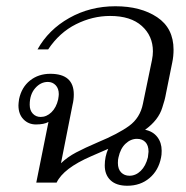

<svg xmlns="http://www.w3.org/2000/svg" viewBox="-20 -584 594 614"><path d="M535 -425Q535 -404 531 -385L511 -286Q507 -263 499 -240Q487 -200 444 -169Q469 -164 483 -146Q497 -128 497 -102Q497 -88 495 -80Q487 -39 458 -14.5Q429 10 387 10Q352 10 333.5 -7.5Q315 -25 315 -55Q315 -83 326 -108Q317 -104 272 -84.5Q227 -65 199.5 -44Q172 -23 161 0H96L135 -194Q121 -186 95 -186Q71 -186 55 -202.5Q39 -219 39 -247Q39 -253 41 -267Q49 -305 76 -326.5Q103 -348 141 -348Q216 -348 216 -282Q216 -265 212 -249L175 -62Q196 -82 223.5 -96.5Q251 -111 293 -129Q358 -156 393 -181.5Q428 -207 437 -252L466 -392Q469 -407 469 -420Q469 -469 433.5 -501Q398 -533 332 -533Q276 -533 223 -506.5Q170 -480 134 -426H100Q135 -489 201.5 -526.5Q268 -564 349 -564Q430 -564 482.5 -529Q535 -494 535 -425ZM168 -283Q168 -301 158 -311.5Q148 -322 133 -322Q110 -322 92.5 -302Q75 -282 75 -249Q75 -231 85 -220.5Q95 -210 110 -210Q129 -210 144.5 -225Q160 -240 166 -266Q168 -278 168 -283ZM455 -99Q455 -119 445 -129.5Q435 -140 418 -140Q398 -140 381.5 -124.5Q365 -109 359 -81Q357 -74 357 -63Q357 -43 367.5 -32.5Q378 -22 394 -22Q414 -22 430 -37.5Q446 -53 453 -81Q455 -95 455 -99Z"/></svg>

Font: Trirong Light
Style: Italic
Weight: 300
Italic angle: -12°
Designer: Katatrad Team
Foundry: CadsonDemak
Version: Version 1.001